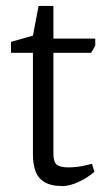

<svg xmlns="http://www.w3.org/2000/svg" viewBox="-20 -624 371 647"><path d="M191 3Q151 3 129 -11Q107 -25 99 -49Q91 -73 91 -102V-446H17V-483L91 -504L110 -604H160V-494H301V-470L287 -446H160V-106Q160 -77 172 -68.5Q184 -60 209 -60Q238 -60 262 -65.5Q286 -71 290 -72L298 -45Q274 -24 244 -10.5Q214 3 191 3Z"/></svg>

Font: Faustina Light
Style: Regular
Weight: 300
Designer: Alfonso Garcia
Foundry: http://www.omnibus-type.com
Version: Version 1.200